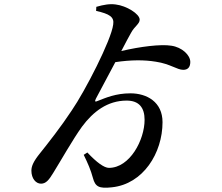

<svg xmlns="http://www.w3.org/2000/svg" viewBox="-20 -822 1040 899"><path d="M430 -771C492 -757 516 -743 510 -707C501 -634 378 -395 316 -305C266 -229 207 -154 167 -104C137 -67 127 -44 127 -23C127 14 148 38 172 38C195 38 209 21 229 -12C264 -68 320 -168 364 -229C416 -299 483 -351 573 -351C631 -351 657 -318 657 -261C657 -167 588 -36 490 -36C468 -36 433 -61 389 -108L372 -97C392 -56 405 -26 415 11C426 52 443 62 504 55C650 40 741 -105 741 -250C741 -345 667 -385 591 -385C522 -385 475 -364 439 -350C424 -343 423 -347 429 -360C444 -389 483 -462 520 -531C594 -542 656 -542 710 -533C777 -523 809 -495 838 -495C860 -495 871 -508 871 -532C871 -564 832 -601 782 -608C734 -616 636 -604 548 -583C568 -622 586 -655 594 -669C610 -699 634 -710 634 -730C634 -757 572 -795 522 -801C495 -805 465 -800 431 -790Z"/></svg>

Font: Source Han Serif CN SemiBold
Style: Regular
Weight: 600
Designer: Ryoko NISHIZUKA 西塚涼子 (kana & ideographs); Frank Grießhammer (Latin, Greek & Cyrillic); Wenlong ZHANG 张文龙 (bopomofo); San
Foundry: Adobe Systems Incorporated
Version: Version 1.000;PS 1;hotconv 16.6.53;makeotf.lib2.5.65590